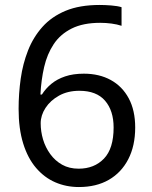

<svg xmlns="http://www.w3.org/2000/svg" viewBox="-20 -744 612 774"><path d="M55 -305Q55 -367 63.5 -427Q72 -487 93 -540.5Q114 -594 151 -635.5Q188 -677 244.5 -700.5Q301 -724 382 -724Q403 -724 428.5 -722Q454 -720 470 -715V-640Q452 -646 429.5 -649Q407 -652 384 -652Q315 -652 269 -629Q223 -606 196.5 -566Q170 -526 158 -474Q146 -422 143 -363H149Q164 -387 187 -406Q210 -425 242.5 -436Q275 -447 318 -447Q380 -447 426.5 -421.5Q473 -396 499 -347.5Q525 -299 525 -230Q525 -156 497 -102Q469 -48 418.5 -19Q368 10 298 10Q247 10 203 -9Q159 -28 125.5 -67Q92 -106 73.5 -165.5Q55 -225 55 -305ZM297 -64Q360 -64 399 -104.5Q438 -145 438 -230Q438 -298 403.5 -338Q369 -378 300 -378Q253 -378 218 -358.5Q183 -339 163.5 -309Q144 -279 144 -247Q144 -214 153.5 -182Q163 -150 182.5 -123Q202 -96 230.5 -80Q259 -64 297 -64Z"/></svg>

Font: Noto Sans Ambassadori
Style: Regular
Weight: 400
Designer: Monotype Design Team
Foundry: Monotype Imaging Inc.
Version: Version 2.013